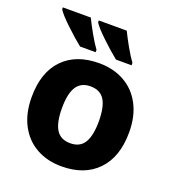

<svg xmlns="http://www.w3.org/2000/svg" viewBox="-139 -875 904 994"><g transform="rotate(20 312.5 -378.0)"><path d="M311 10Q233 10 172.5 -23.5Q112 -57 78 -121.5Q44 -186 44 -275Q44 -411 115.5 -485Q187 -559 314 -559Q392 -559 452.5 -525.5Q513 -492 547 -428Q581 -364 581 -275Q581 -139 509 -64.5Q437 10 311 10ZM313 -118Q366 -118 390 -157Q414 -196 414 -275Q414 -354 390 -392.5Q366 -431 312 -431Q260 -431 235.5 -392.5Q211 -354 211 -275Q211 -196 235 -157Q259 -118 313 -118ZM276 -619V-606H190Q150 -638 100.5 -685Q51 -732 37 -756V-766H191Q208 -731 232 -688.5Q256 -646 276 -619ZM474 -619V-606H388Q348 -638 298.5 -685Q249 -732 235 -756V-766H389Q406 -731 430 -688.5Q454 -646 474 -619Z"/></g></svg>

Font: Noto Sans UI ExtraBold
Style: Regular
Weight: 800
Designer: Monotype Design Team
Foundry: Monotype Imaging Inc.
Version: Version 1.001